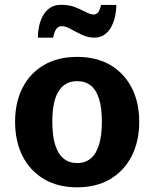

<svg xmlns="http://www.w3.org/2000/svg" viewBox="-20 -778 649 808"><path d="M304.7 10.3Q223.1 10.3 164.6 -24.7Q106 -59.6 74.7 -121.6Q43.5 -183.6 43.5 -265.6Q43.5 -347.2 74.7 -408.4Q106 -469.7 164.6 -504.2Q223.1 -538.6 304.7 -538.6Q386.2 -538.6 444.6 -504.2Q502.9 -469.7 534.4 -408.4Q565.9 -347.2 565.9 -265.6Q565.9 -183.6 534.4 -121.6Q502.9 -59.6 444.6 -24.7Q386.2 10.3 304.7 10.3ZM304.7 -91.8Q338.9 -91.8 361.8 -111.1Q384.8 -130.4 396.7 -168.9Q408.7 -207.5 408.7 -265.6Q408.7 -323.7 397 -361.6Q385.3 -399.4 362.1 -418Q338.9 -436.5 304.7 -436.5Q253.4 -436.5 226.8 -394.5Q200.2 -352.5 200.2 -265.6Q200.2 -207 212.2 -168.5Q224.1 -129.9 247.6 -110.8Q271 -91.8 304.7 -91.8ZM139.2 -619.6Q139.2 -643.1 144.3 -667Q149.4 -690.9 160.6 -711.7Q171.9 -732.4 190.9 -745.1Q210 -757.8 237.8 -757.8Q271 -757.8 296.6 -747.6Q322.3 -737.3 341.8 -727.1Q361.3 -716.8 375 -716.8Q385.3 -716.8 392.6 -725.6Q399.9 -734.4 405.3 -757.3H469.7Q469.7 -735.4 464.8 -711.4Q460 -687.5 449.2 -666.7Q438.5 -646 420.7 -632.8Q402.8 -619.6 377 -619.6Q350.1 -619.6 324.7 -631.6Q299.3 -643.6 277.8 -655.8Q256.3 -668 239.3 -668Q226.6 -668 217.8 -657.2Q209 -646.5 203.6 -619.6Z"/></svg>

Font: Comme
Style: Bold
Weight: 700
Version: Version 1.000;gftools[0.9.27]